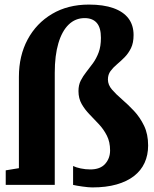

<svg xmlns="http://www.w3.org/2000/svg" viewBox="-20 -807 672 838"><path d="M383 11Q367 11 340.2 7.2Q313.5 3.5 299 0V-82.5Q312 -76 332.5 -71.8Q353 -67.5 374 -67.5Q417.5 -67.5 439 -91.8Q460.5 -116 460.5 -150.5Q460.5 -187.5 446.5 -215Q432.5 -242.5 412 -264.5Q391.5 -286.5 371 -307.5Q350.5 -328.5 336.5 -353Q322.5 -377.5 322.5 -409.5Q322.5 -436 332.5 -455.5Q342.5 -475 356.8 -493Q371 -511 385.8 -531.2Q400.5 -551.5 410.5 -578Q420.5 -604.5 420.5 -642Q420.5 -686.5 402.2 -707.2Q384 -728 349.5 -728Q309 -728 279.8 -699.8Q250.5 -671.5 234.8 -618.2Q219 -565 219 -489.5V0H5V-63.5L62.5 -73V-471.5Q62.5 -563.5 100.5 -634.5Q138.5 -705.5 207.2 -746.2Q276 -787 368 -787Q431.5 -787 475 -771.5Q518.5 -756 540.8 -726.5Q563 -697 563 -654Q563 -620 551.8 -597Q540.5 -574 524 -557.2Q507.5 -540.5 490.8 -526.5Q474 -512.5 462.5 -497Q451 -481.5 451 -460Q451 -436.5 469 -415.8Q487 -395 513 -372.8Q539 -350.5 565 -322.8Q591 -295 608.8 -258.2Q626.5 -221.5 626.5 -172Q626.5 -130 611 -96.2Q595.5 -62.5 565 -38.8Q534.5 -15 489 -2Q443.5 11 383 11Z"/></svg>

Font: Merriweather ExtraBold
Style: Regular
Weight: 800
Version: Version 2.100